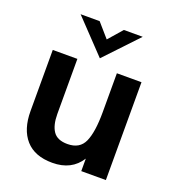

<svg xmlns="http://www.w3.org/2000/svg" viewBox="-130 -798 823 909"><g transform="rotate(20 282.0 -343.5)"><path d="M55 -185V-493H179V-216Q179 -159 200 -128.5Q221 -98 272 -98Q334 -98 356 -147.5Q378 -197 378 -297V-493H502V0H378V-63Q332 10 235 10Q146 10 100.5 -41.5Q55 -93 55 -185ZM121 -697H217L278 -627L339 -697H434L278 -532Z"/></g></svg>

Font: Hanken Grotesk
Style: Bold
Weight: 700
Designer: Alfredo Marco Pradil
Foundry: Hanken Design Co.
Version: Version 3.014